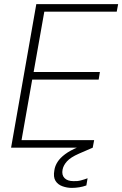

<svg xmlns="http://www.w3.org/2000/svg" viewBox="-20 -720 596 936"><path d="M34 0 157 -700H556L549 -663H196L144 -369H467L461 -332H137L85 -37H439L432 0ZM330 196Q307 196 284.5 188Q262 180 250.5 161.5Q239 143 245 110Q248 89 260.5 69.5Q273 50 297 32Q321 14 359 -2L421 -27L432 0L365 29Q324 47 306.5 66.5Q289 86 285 107Q280 133 294.5 148Q309 163 338 163Q357 164 374 159.5Q391 155 407 149L401 184Q385 190 366.5 193Q348 196 330 196Z"/></svg>

Font: DM Sans 18pt ExtraLight
Style: Italic
Weight: 250
Italic angle: -10°
Designer: Colophon Foundry, Jonny Pinhorn
Foundry: Colophon Foundry
Version: Version 4.004;gftools[0.9.30]